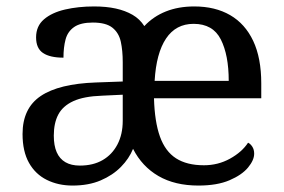

<svg xmlns="http://www.w3.org/2000/svg" viewBox="-20 -566 881 596"><path d="M205 10Q161 10 125.5 -7.5Q90 -25 70 -60.5Q50 -96 50 -150Q50 -230 106.5 -268Q163 -306 278 -310L361 -313V-373Q361 -409 355 -436.5Q349 -464 329 -480Q309 -496 268 -496Q230 -496 210 -482Q190 -468 183.5 -443.5Q177 -419 177 -387Q135 -387 113.5 -401.5Q92 -416 92 -450Q92 -485 116.5 -506Q141 -527 182 -536.5Q223 -546 272 -546Q310 -546 339.5 -539.5Q369 -533 391.5 -520Q414 -507 428 -485Q456 -515 495 -530.5Q534 -546 583 -546Q648 -546 694.5 -519Q741 -492 766 -439Q791 -386 791 -307V-261H458Q460 -188 476.5 -142Q493 -96 526.5 -74.5Q560 -53 613 -53Q657 -53 694 -73.5Q731 -94 750 -123Q757 -120 763 -111Q769 -102 769 -89Q769 -69 750 -46Q731 -23 692.5 -6.5Q654 10 596 10Q523 10 472 -19.5Q421 -49 393 -104Q381 -74 355.5 -48Q330 -22 292.5 -6Q255 10 205 10ZM228 -52Q269 -52 298.5 -69Q328 -86 344.5 -117.5Q361 -149 361 -191V-272L297 -269Q240 -267 207.5 -252Q175 -237 161 -210.5Q147 -184 147 -145Q147 -114 156 -93.5Q165 -73 183 -62.5Q201 -52 228 -52ZM690 -315Q690 -395 665.5 -443.5Q641 -492 581 -492Q526 -492 495.5 -446.5Q465 -401 460 -315Z"/></svg>

Font: Noto Serif Khmer
Style: Regular
Weight: 400
Designer: Danh Hong and the Monotype Design Team
Foundry: Monotype Imaging Inc.
Version: Version 2.003